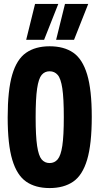

<svg xmlns="http://www.w3.org/2000/svg" viewBox="-20 -945 504 975"><path d="M232 10Q160 10 113 -22.5Q66 -55 42.5 -133Q19 -211 19 -349Q19 -487 42 -565.5Q65 -644 112.5 -677Q160 -710 232 -710Q305 -710 352 -677.5Q399 -645 422.5 -567Q446 -489 446 -352Q446 -213 422.5 -134Q399 -55 351.5 -22.5Q304 10 232 10ZM232 -117Q257 -117 273 -136Q289 -155 296.5 -205Q304 -255 304 -350Q304 -446 296.5 -496Q289 -546 273 -564.5Q257 -583 232 -583Q207 -583 191.5 -564.5Q176 -546 168.5 -495.5Q161 -445 161 -349Q161 -254 168.5 -204Q176 -154 191.5 -135.5Q207 -117 232 -117ZM265 -743 310 -925H428L356 -743ZM113 -743 158 -925H276L204 -743Z"/></svg>

Font: Georama Condensed
Style: Bold
Weight: 700
Width: 3
Designer: Jean-Baptiste Levee
Foundry: Production Type
Version: Version 1.000